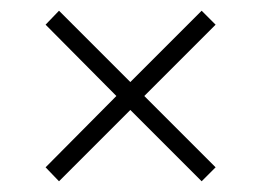

<svg xmlns="http://www.w3.org/2000/svg" viewBox="-20 -550 487 358"><path d="M65 -238 197 -371 65 -504 90 -530 223 -397 356 -530 382 -504 249 -371 382 -238 356 -212 223 -345 90 -212Z"/></svg>

Font: Encode Sans Narrow
Style: Thin
Weight: 250
Designer: Pablo Impallari, Andres Torresi
Foundry: Pablo Impallari, Andres Torresi
Version: Version 1.000; ttfautohint (v1.00) -l 8 -r 50 -G 200 -x 14 -